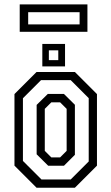

<svg xmlns="http://www.w3.org/2000/svg" viewBox="-20 -876 520 896"><path d="M150.5 0 47.5 -103V-437L150.5 -540H329.5L432.5 -437V-103L329.5 0ZM173.5 -38.5H310L394 -122.5V-418L310 -502H171.5L87 -417.5V-125ZM205 -102.5 151 -156V-386.5L203 -437.5H278.5L329.5 -387V-153.5L278.5 -102.5ZM219.5 -141.5H260.5L291 -172V-368L260.5 -398.5H219.5L189 -368V-172ZM177.5 -566V-671H283.5V-566ZM208 -595.5H252V-641H208ZM72 -727.5V-855.5H388V-727.5ZM111.5 -762H351.5V-819H111.5Z"/></svg>

Font: Tourney Condensed
Style: Regular
Weight: 400
Width: 3
Designer: Tyler Finck
Foundry: Etcetera Type Co
Version: Version 1.010; ttfautohint (v1.8.3)